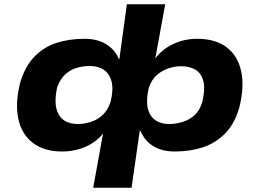

<svg xmlns="http://www.w3.org/2000/svg" viewBox="-20 -696 1211 896"><path d="M415 180 463 -85H469Q440 -40 386.5 -14.5Q333 11 270 11Q186 11 133.5 -29Q81 -69 65.5 -141.5Q50 -214 74 -310Q97 -387 141 -432Q185 -477 244.5 -496Q304 -515 374 -515Q434 -515 475 -490Q516 -465 535 -420H537L572 -676H751L704 -419H702Q732 -463 785 -489Q838 -515 900 -515Q986 -515 1038 -475Q1090 -435 1105.5 -363.5Q1121 -292 1097 -195Q1075 -118 1030.5 -73Q986 -28 926.5 -8.5Q867 11 796 11Q735 11 694.5 -14.5Q654 -40 636 -85H632L594 180ZM346 -117Q374 -118 403.5 -127Q433 -136 458 -158.5Q483 -181 496 -221Q510 -277 501 -314Q492 -351 465.5 -369.5Q439 -388 400 -388Q365 -388 335.5 -378.5Q306 -369 283 -347.5Q260 -326 246 -286Q234 -228 243 -190.5Q252 -153 278 -135Q304 -117 346 -117ZM771 -117Q804 -118 834 -127.5Q864 -137 888 -158.5Q912 -180 924 -220Q938 -279 929.5 -315.5Q921 -352 894 -369.5Q867 -387 825 -387Q797 -387 767.5 -377.5Q738 -368 713 -347Q688 -326 674 -285Q661 -229 669.5 -191.5Q678 -154 704.5 -135.5Q731 -117 771 -117Z"/></svg>

Font: Nunito Sans 7pt Expanded ExtraBold
Style: Italic
Weight: 800
Width: 7
Italic angle: -9°
Designer: Vernon Adams
Foundry: Vernon Adams
Version: Version 3.101;gftools[0.9.27]